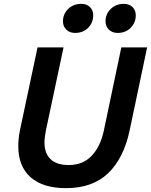

<svg xmlns="http://www.w3.org/2000/svg" viewBox="-20 -961 784 997"><path d="M83 -282 175 -715H310L218 -282Q215 -267 213 -250Q211 -233 211 -220Q211 -165 242.5 -134.5Q274 -104 337 -104Q410 -104 455.5 -151.5Q501 -199 519 -282L610 -715H744L653 -283Q622 -138 541 -61Q460 16 323 16Q203 16 139 -40.5Q75 -97 75 -202Q75 -221 77 -241Q79 -261 83 -282ZM370 -790Q342 -790 324.5 -807Q307 -824 307 -850Q307 -888 334 -914.5Q361 -941 403 -941Q430 -941 447 -924.5Q464 -908 464 -882Q464 -843 437.5 -816.5Q411 -790 370 -790ZM591 -790Q563 -790 545.5 -807Q528 -824 528 -850Q528 -888 555 -914.5Q582 -941 623 -941Q651 -941 668 -924.5Q685 -908 685 -882Q685 -843 658.5 -816.5Q632 -790 591 -790Z"/></svg>

Font: Wix Madefor Text
Style: Bold Italic
Weight: 700
Italic angle: -12°
Designer: Dalton Maag Ltd
Foundry: Dalton Maag Ltd
Version: Version 3.100